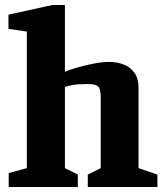

<svg xmlns="http://www.w3.org/2000/svg" viewBox="-20 -752 664 772"><path d="M15 0V-56L88 -76V-625L14 -636V-693L191 -732H241V-463Q257 -471 288.5 -480Q320 -489 355.5 -496Q391 -503 419 -503Q451 -503 477.5 -492.5Q504 -482 520.5 -459.5Q537 -437 537 -400V-76L613 -50V0H333V-50L385 -76V-361Q385 -393 375.5 -403.5Q366 -414 332 -414Q293 -414 273.5 -410.5Q254 -407 241 -402V-76L293 -50V0Z"/></svg>

Font: Manuale ExtraBold
Style: Regular
Weight: 800
Version: Version 1.002